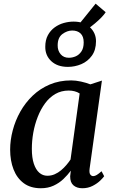

<svg xmlns="http://www.w3.org/2000/svg" viewBox="-20 -992 610 1022"><path d="M457 -94.5Q454 -72 460.5 -63.2Q467 -54.5 476 -54.5Q485 -54.5 495.2 -60.8Q505.5 -67 520.5 -80.5L534.5 -54Q529.5 -46.5 513.8 -31Q498 -15.5 473.5 -2.8Q449 10 418 10Q389 10 371 -5.5Q353 -21 353.5 -54L357 -83.5Q340 -60.5 317.5 -39Q295 -17.5 265.2 -3.8Q235.5 10 197.5 10Q142.5 10 106.2 -17Q70 -44 52 -90.5Q34 -137 34 -195.5Q34 -246 47.8 -298.2Q61.5 -350.5 88.2 -398Q115 -445.5 154.2 -483Q193.5 -520.5 244.8 -542.2Q296 -564 359 -564Q383 -564 411.2 -557.8Q439.5 -551.5 461 -543L522.5 -563ZM404 -494.5Q391.5 -502.5 376.8 -506.2Q362 -510 346 -510Q306 -510 274.5 -491.8Q243 -473.5 219.8 -441.8Q196.5 -410 180.8 -369.8Q165 -329.5 157.2 -285.8Q149.5 -242 149.5 -199.5Q149.5 -152.5 160 -120.8Q170.5 -89 189 -72.8Q207.5 -56.5 232 -56.5Q253 -56.5 271.2 -64.5Q289.5 -72.5 305 -85.5Q320.5 -98.5 333.2 -113.5Q346 -128.5 355.5 -143ZM341 -636Q286 -636 253.2 -666.2Q220.5 -696.5 221 -743Q221 -779 234.8 -804.5Q248.5 -830 271 -846.2Q293.5 -862.5 320 -869.8Q346.5 -877 371.5 -877Q427.5 -877 459.2 -846.5Q491 -816 491 -772.5Q491 -726 469 -695.5Q447 -665 412.8 -650.5Q378.5 -636 341 -636ZM346.5 -684.5Q365 -684.5 383 -692.2Q401 -700 413.2 -718Q425.5 -736 425.5 -766.5Q425.5 -798 409 -813.8Q392.5 -829.5 364.5 -829.5Q337.5 -829.5 312.2 -810.8Q287 -792 287 -750.5Q286.5 -723 302.5 -703.8Q318.5 -684.5 346.5 -684.5ZM413.5 -818.5 384.5 -843 489 -972.5 542.5 -927Q535 -915 519.8 -899.2Q504.5 -883.5 485.5 -867.5Q466.5 -851.5 448.5 -839Q430.5 -826.5 417.5 -821Z"/></svg>

Font: Merriweather 28pt Medium
Style: Italic
Weight: 500
Italic angle: -7.8°
Version: Version 2.101